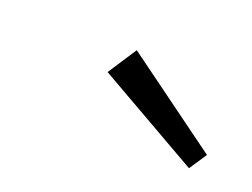

<svg xmlns="http://www.w3.org/2000/svg" viewBox="-39 -839 338 258"><g transform="rotate(20 130.0 -710.5)"><path d="M123 -772.9 259.8 -672.9 243.2 -647.9 96.2 -731.9Z"/></g></svg>

Font: Fira Sans Compressed ExtraLight
Style: Italic
Weight: 250
Width: 3
Italic angle: -8°
Designer: Carrois Corporate & Edenspiekermann AG
Foundry: Carrois Corporate GbR & Edenspiekermann AG
Version: Version 4.203;PS 004.203;hotconv 1.0.88;makeotf.lib2.5.64775